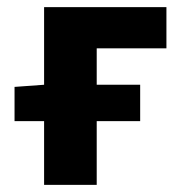

<svg xmlns="http://www.w3.org/2000/svg" viewBox="-20 -516 511 536"><path d="M20.6 -177.9V-273.4L103.1 -279.4H371.3V-177.9ZM103.1 0V-496H444.6V-381H250V0Z"/></svg>

Font: Source Sans Variable
Style: Regular
Weight: 200
Designer: Paul D. Hunt
Foundry: Adobe Systems Incorporated
Version: Version 3.006;hotconv 1.0.111;makeotfexe 2.5.65597